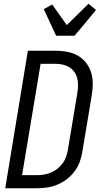

<svg xmlns="http://www.w3.org/2000/svg" viewBox="-20 -1006 540 1026"><path d="M8 0 129 -735H275Q307 -735 337.5 -729.5Q368 -724 393.5 -710Q419 -696 437.5 -673.5Q456 -651 465.5 -623Q475 -595 475.5 -564Q476 -533 471 -501L420 -195Q416 -168 406 -141Q396 -114 378.5 -90.5Q361 -67 337 -48.5Q313 -30 286 -19Q259 -8 231.5 -4Q204 0 177 0ZM98 -70H176Q195 -70 214 -73Q233 -76 252 -84Q271 -92 287 -104.5Q303 -117 315 -133.5Q327 -150 333.5 -169Q340 -188 343 -207L394 -513Q397 -532 397 -552Q397 -572 392 -590Q387 -608 376 -623Q365 -638 349 -647.5Q333 -657 314.5 -661Q296 -665 276 -665H197ZM280 -815 214 -957 259 -982 337 -872 453 -986 493 -953 428 -874 378 -815Z"/></svg>

Font: Iosevka Algr
Style: Italic
Weight: 400
Italic angle: -9°
Monospace: yes
Designer: Belleve Invis
Foundry: Belleve Invis
Version: Version 26.0.2; ttfautohint (v1.8.3)